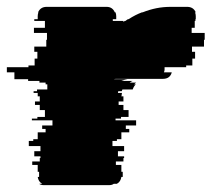

<svg xmlns="http://www.w3.org/2000/svg" viewBox="-65 -540 617 560"><path d="M494 -444H532V-424H530V-404H495V-389H504V-369H496V-349H478V-344H415V-337Q415 -335 414.5 -333Q414 -331 413 -329H436Q431 -310 410 -310H281Q277 -310 273.5 -310Q270 -310 267 -309H307Q302 -308 298 -307Q294 -306 289 -304H322Q319 -303 313 -299H332L326 -294H331Q325 -288 322 -279H292Q290 -275 290 -274H280Q280 -273 279.5 -272Q279 -271 279 -269H291Q290 -267 290 -264.5Q290 -262 289 -259H295V-244H281V-234H295V-219H310V-199H288V-194H272V-189H332V-174H302V-164H312V-154H289V-134H276V-129H263V-114H297V-99H279V-84H297V-79H295V-69H273V-59H289V-39H293V-24H289Q287 -10 276 -4H267Q262 0 253 0H63Q54 0 49 -4H58Q47 -10 45 -24H49V-39H45V-59H29V-69H51V-79H53V-84H35V-99H53V-114H19V-129H32V-134H45V-154H68V-164H58V-174H88V-189H28V-194H44V-199H66V-219H51V-234H37V-244H51V-259H45V-269H33V-274H43V-279H73V-294H68V-299H50V-304H17V-309H-23V-329H-45V-344H18V-349H36V-369H44V-389H35V-404H70V-424H72V-444H34V-459H66V-479H35V-484H45V-493Q45 -498 47 -504H46Q53 -520 71 -520H246Q263 -520 270 -504H272Q274 -498 274 -493V-484H264V-479H295V-476L299 -479H301Q303 -481 305 -482Q307 -483 308 -484H310Q330 -497 349 -504H351Q371 -512 391 -516Q411 -520 433 -520H481Q499 -520 506 -504H504Q506 -498 506 -493V-484H505V-479H503V-459H494Z"/></svg>

Font: Rubik Glitch
Style: Regular
Weight: 400
Designer: Hubert and Fischer, NaN
Foundry: Hubert and Fischer, NaN
Version: Version 2.200